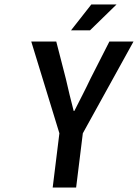

<svg xmlns="http://www.w3.org/2000/svg" viewBox="-20 -840 618 860"><path d="M216 0H321L351 -243L578 -654H470L385 -487C362 -438 338 -393 313 -343H310C297 -393 286 -438 275 -487L232 -654H120L246 -243ZM502 -820H389L298 -704H383Z"/></svg>

Font: Falling Sky
Style: CondObl
Weight: 400
Designer: Paul D. Hunt
Foundry: Adobe Systems Incorporated
Version: Version 1.02